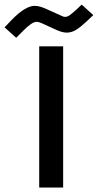

<svg xmlns="http://www.w3.org/2000/svg" viewBox="-99 -815 425 834"><path d="M170.9 -745.1Q177.2 -741.7 183.6 -741.7Q193.8 -741.7 203.9 -749Q213.9 -756.3 229.5 -770.5L255.9 -794.9L306.2 -749.5L276.9 -721.7Q251.5 -697.8 231.7 -685.5Q211.9 -673.3 190.9 -673.3Q171.9 -673.3 146 -685.1L83 -713.9Q68.8 -720.2 59.6 -720.2Q40 -720.2 1 -680.7L-28.8 -650.9L-79.1 -696.3L-48.8 -728Q11.2 -789.6 51.3 -789.6Q64 -789.6 77.9 -785.4Q91.8 -781.2 107.9 -773.4ZM175.3 -613.8V-0.5H71.3V-613.8Z"/></svg>

Font: Vazirmatn FD NL Medium
Style: Regular
Weight: 500
Designer: Saber Rastikerdar
Foundry: Saber Rastikerdar
Version: Version 33.003